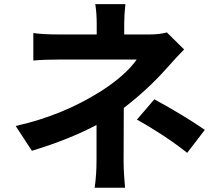

<svg xmlns="http://www.w3.org/2000/svg" viewBox="-20 -837 1040 914"><path d="M774.4 -682.6 856.4 -601.6Q822.3 -567.4 779.3 -518.6Q685.5 -412.1 569.3 -323.2Q569.3 -281.2 568.8 -190.9Q568.4 -100.6 568.4 -71.3Q568.4 -16.6 575.2 56.6H430.7Q439.5 -6.8 439.5 -71.3V-242.2Q311.5 -173.8 131.8 -119.1L54.7 -237.3Q278.3 -287.1 462.9 -404.3Q579.1 -479.5 630.9 -553.7H268.6Q190.4 -553.7 138.7 -548.8V-679.7Q183.6 -672.9 266.6 -672.9H440.4V-724.6Q440.4 -773.4 433.6 -817.4H577.1Q571.3 -768.6 571.3 -724.6V-672.9H691.4Q739.3 -672.9 774.4 -682.6ZM631.8 -267.6 714.8 -364.3Q854.5 -288.1 955.1 -218.8L871.1 -109.4Q763.7 -194.3 631.8 -267.6Z"/></svg>

Font: Nasu
Style: Bold
Weight: 700
Designer: Ryoko NISHIZUKA (kana &amp; ideographs); Paul D. Hunt (Latin, Greek &amp; Cyrillic); Wenlong ZHANG (bopomofo); Sandoll C
Version: Version 2014.1215